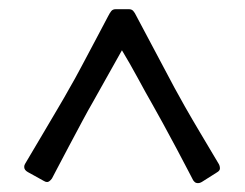

<svg xmlns="http://www.w3.org/2000/svg" viewBox="-20 -632 539 422"><path d="M415.5 -229.5Q410.6 -229.5 408 -231.9Q405.3 -234.4 404.3 -236.3Q404.3 -236.3 394 -256.1Q383.8 -275.9 368.7 -304.2Q353.5 -332.5 338.4 -360.4Q323.2 -388.2 314 -404.3Q300.8 -427.2 283 -460.2Q265.1 -493.2 248 -521.5L183.1 -405.8Q175.3 -392.6 160.9 -365.7Q146.5 -338.9 131.1 -309.8Q115.7 -280.8 105 -260.3Q94.2 -239.7 94.2 -239.7Q88.4 -231.9 83.5 -231.9Q80.1 -231.9 76.2 -234.4L41 -253.9Q33.2 -258.3 33.2 -265.1Q33.2 -269 35.2 -272Q35.2 -272 46.6 -291.3Q58.1 -310.5 74.5 -338.4Q90.8 -366.2 106.9 -393.3Q123 -420.4 131.8 -436.5Q143.6 -456.5 160.4 -488.3Q177.2 -520 193.4 -550.5Q209.5 -581.1 217.8 -596.7Q221.2 -603.5 224.6 -607.7Q228 -611.8 234.4 -611.8H263.2Q269.5 -611.8 272.9 -607.9Q276.4 -604 279.8 -596.7L363.3 -439.5Q370.6 -425.8 386.2 -398.2Q401.9 -370.6 419.2 -341.6Q436.5 -312.5 448.7 -292Q460.9 -271.5 460.9 -271.5Q463.4 -267.1 463.4 -261.7Q463.4 -256.8 456.5 -252.9L423.3 -231.9Q419.4 -229.5 415.5 -229.5Z"/></svg>

Font: David Libre
Style: Regular
Weight: 400
Designer: Ismar David, J. Victor Gaultney, Annie Olsen and Meir Sadan
Foundry: Monotype Imaging Inc. & SIL International
Version: Version 1.100; ttfautohint (v1.8.4.7-5d5b)